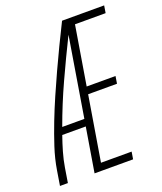

<svg xmlns="http://www.w3.org/2000/svg" viewBox="-136 -824 772 913"><g transform="rotate(-20 250.0 -367.5)"><path d="M9 0 21 -74Q30 -130 48.5 -186.5Q67 -243 88.5 -298.5Q110 -354 134 -409Q158 -464 183 -518.5Q208 -573 234 -627Q260 -681 287 -735H500L494 -698H339L290 -401H436L430 -364H284L230 -37H385L379 0H184L221 -224H102Q89 -187 78 -149Q67 -111 61 -74L49 0ZM115 -260H227L293 -662Q244 -563 198 -462.5Q152 -362 115 -260Z"/></g></svg>

Font: Iosevka Term Curly Extralight
Style: Italic
Weight: 200
Italic angle: -9°
Designer: Belleve Invis
Foundry: Belleve Invis
Version: Version 32.3.0